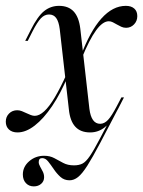

<svg xmlns="http://www.w3.org/2000/svg" viewBox="-41 -446 494 663"><path d="M75.8 197.6Q58.9 197.6 48.4 186.3Q37.9 175 37.9 156.5Q37.9 129.8 59.7 110.9Q81.5 91.9 111.3 91.9Q131.5 91.9 146.4 100Q161.3 108.1 177 116.5Q192.7 125 214.5 125Q231.5 125 243.5 119Q255.6 112.9 269.4 92.7Q283.1 72.6 304.4 31.9Q325.8 -8.9 362.1 -78.2L373.4 -83.1Q332.3 -4 305.2 47.2Q278.2 98.4 260.5 126.2Q242.7 154 228.6 165.3Q214.5 176.6 199.2 176.6Q180.6 176.6 167.7 164.9Q154.8 153.2 144.8 138.3Q134.7 123.4 125.4 111.7Q116.1 100 104.8 100Q92.7 100 92.7 113.7Q92.7 121 97.6 129.4Q102.4 137.9 106.9 146.8Q111.3 155.6 111.3 166.1Q111.3 179.8 101.2 188.7Q91.1 197.6 75.8 197.6ZM270.2 11.3Q237.1 11.3 219 -8.5Q200.8 -28.2 196.8 -68.5L165.3 -345.2Q162.1 -371 153.2 -383.5Q144.4 -396 128.2 -396Q112.9 -396 100.4 -383.1Q87.9 -370.2 70.2 -335.5L54.8 -304.8H46L65.3 -342.7Q88.7 -389.5 111.3 -407.7Q133.9 -425.8 162.9 -425.8Q195.2 -425.8 213.3 -406.5Q231.5 -387.1 236.3 -346.8L267.7 -70.2Q271 -44.4 280.2 -31.5Q289.5 -18.5 304.8 -18.5Q319.4 -18.5 331.9 -31.9Q344.4 -45.2 362.1 -79L378.2 -109.7H387.1L367.7 -71.8Q344.4 -25.8 321.8 -7.3Q299.2 11.3 270.2 11.3ZM19.4 11.3Q0.8 11.3 -10.1 1.2Q-21 -8.9 -21 -25.8Q-21 -42.7 -9.7 -54Q1.6 -65.3 18.5 -65.3Q26.6 -65.3 34.7 -62.1Q42.7 -58.9 50.4 -55.2Q58.1 -51.6 65.3 -48.8Q72.6 -46 79 -46Q94.4 -46 111.7 -61.7Q129 -77.4 148.4 -110.1Q167.7 -142.7 189.5 -191.1L193.5 -183.1Q168.5 -123.4 139.1 -79.8Q109.7 -36.3 79 -12.5Q48.4 11.3 19.4 11.3ZM241.1 -244.4 237.1 -250.8Q270.2 -338.7 309.3 -382.3Q348.4 -425.8 393.5 -425.8Q412.1 -425.8 422.6 -416.5Q433.1 -407.3 433.1 -390.3Q433.1 -373.4 421.8 -361.7Q410.5 -350 394.4 -350Q385.5 -350 377.8 -353.6Q370.2 -357.3 362.9 -361.3Q355.6 -365.3 348.8 -369Q341.9 -372.6 334.7 -372.6Q313.7 -372.6 290.7 -341.1Q267.7 -309.7 241.1 -244.4Z"/></svg>

Font: Playfair 144pt SemiCondensed
Style: Italic
Weight: 400
Width: 4
Italic angle: -15.6°
Designer: Claus Eggers Sørensen
Foundry: Claus Eggers Sørensen
Version: Version 2.203